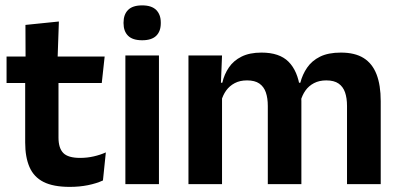

<svg xmlns="http://www.w3.org/2000/svg" viewBox="-20 -702 1522 732"><path d="M246 10.5Q183.5 10.5 146.2 -8.2Q109 -27 92.5 -65Q76 -103 76 -158.5V-444.5H203V-177.5Q203 -137.5 221.2 -118.8Q239.5 -100 285.5 -100Q312.5 -100 337.5 -105.8Q362.5 -111.5 383.5 -121L372.5 -14Q347.5 -2.5 315.2 4Q283 10.5 246 10.5ZM5 -385.5V-486.5H379L368 -385.5ZM77.5 -477 77 -607 204.5 -620 199.5 -477Z M458 0V-490.5H586V0ZM522 -548.5Q485.5 -548.5 468.2 -565.8Q451 -583 451 -613.5V-616Q451 -646.5 468.2 -664Q485.5 -681.5 522 -681.5Q558 -681.5 575.5 -664Q593 -646.5 593 -616V-613.5Q593 -582.5 575.5 -565.5Q558 -548.5 522 -548.5Z M1303 0V-298Q1303 -328 1295.5 -349.8Q1288 -371.5 1270.8 -383.5Q1253.5 -395.5 1224 -395.5Q1197 -395.5 1177 -385Q1157 -374.5 1144.5 -356.8Q1132 -339 1126 -316.5L1112 -386.5H1125Q1133 -418 1151 -444.2Q1169 -470.5 1200.2 -486Q1231.5 -501.5 1279.5 -501.5Q1333 -501.5 1366.2 -480.8Q1399.5 -460 1415.5 -418.8Q1431.5 -377.5 1431.5 -316.5V0ZM698.5 0V-490.5H826.5L821.5 -366L826.5 -360.5V0ZM1001 0V-298Q1001 -328 993.5 -349.8Q986 -371.5 968.8 -383.5Q951.5 -395.5 922 -395.5Q894.5 -395.5 874.8 -385Q855 -374.5 842.2 -356.8Q829.5 -339 823.5 -316.5L803.5 -386.5H827.5Q835 -419 852.8 -445Q870.5 -471 901 -486.2Q931.5 -501.5 977 -501.5Q1045.5 -501.5 1080.2 -466.5Q1115 -431.5 1124 -364.5Q1126 -354.5 1127.5 -341.2Q1129 -328 1129 -316.5V0Z"/></svg>

Font: Anek Odia Medium SemiBold
Style: Regular
Weight: 600
Version: Version 1.003